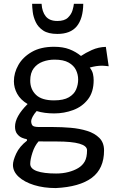

<svg xmlns="http://www.w3.org/2000/svg" viewBox="-20 -730 596 992"><path d="M268.1 241.7Q206.1 241.7 155.8 226.1Q105.5 210.4 76.2 183.3Q46.9 156.2 46.9 122.1Q46.9 100.1 63.7 63.5Q80.6 26.9 119.6 -3.4L118.2 -11.2Q107.9 -12.2 93.5 -18.3Q79.1 -24.4 68.4 -38.3Q57.6 -52.2 57.6 -75.7Q57.6 -127.9 122.6 -192.4Q85.9 -214.4 68.8 -245.4Q51.8 -276.4 51.8 -310.1Q51.8 -353.5 75 -394.3Q98.1 -435.1 144.3 -461.7Q190.4 -488.3 259.3 -488.3Q305.2 -488.3 338.4 -475.6Q371.6 -462.9 398.4 -440.9Q421.4 -456.5 454.8 -471.7Q488.3 -486.8 526.9 -487.8L541.5 -387.7L527.3 -389.2Q521.5 -390.1 515.9 -390.1Q510.3 -390.1 507.3 -390.6Q477.1 -390.6 443.8 -380.9Q457 -363.8 460.4 -347.7Q463.9 -331.5 463.9 -315.9Q463.9 -254.4 434.3 -216.6Q404.8 -178.7 358.2 -161.4Q311.5 -144 259.8 -144Q209 -144 169.4 -156.2Q155.8 -141.1 148.4 -126.7Q141.1 -112.3 141.1 -104.5Q141.1 -90.3 147.5 -82Q153.8 -73.7 184.1 -73.7H255.9Q299.3 -73.7 345.2 -69.8Q391.1 -65.9 430.2 -53.7Q469.2 -41.5 493.4 -17.3Q517.6 6.8 517.6 47.4Q517.6 141.6 454.3 188.7Q391.1 235.8 268.1 241.7ZM258.8 -211.4Q308.6 -211.4 335.7 -227.3Q362.8 -243.2 373.3 -267.8Q383.8 -292.5 383.8 -319.3Q383.8 -344.7 372.6 -368.2Q361.3 -391.6 334.7 -406.7Q308.1 -421.9 261.7 -421.9Q230 -421.9 201.2 -411.4Q172.4 -400.9 154.3 -377.2Q136.2 -353.5 136.2 -313.5Q136.2 -268.6 166 -240Q195.8 -211.4 258.8 -211.4ZM270 166.5Q304.2 166.5 333.3 158.9Q362.3 151.4 384.3 138.2Q406.2 125 418 104Q429.7 83 429.7 46.4Q429.7 1 272.5 1Q249 1 226.1 1Q203.1 1 179.2 0.5Q158.7 23.9 147.5 59.1Q136.2 94.2 136.2 116.7Q136.2 141.6 170.9 154.1Q205.6 166.5 270 166.5ZM276.4 -554.7Q229.5 -554.7 203.1 -572.3Q176.8 -589.8 164.6 -616Q152.3 -642.1 149.2 -668Q146 -693.8 146 -710.4H194.8Q197.3 -668.9 216.6 -645.3Q235.8 -621.6 276.4 -621.6Q313 -621.6 330.8 -638.7Q348.6 -655.8 354.7 -677Q360.8 -698.2 361.8 -710.4H410.2Q409.2 -633.8 376.7 -594.2Q344.2 -554.7 276.4 -554.7Z"/></svg>

Font: Shanti
Style: Regular
Weight: 400
Designer: Vernon Adams
Foundry: Vernon Adams
Version: Version 1.100; ttfautohint (v1.8.4)